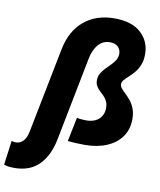

<svg xmlns="http://www.w3.org/2000/svg" viewBox="-212 -840 947 1135"><g transform="rotate(10 261.5 -273.0)"><path d="M-49.3 213.9Q-60.1 213.9 -76.4 212.4Q-92.8 210.9 -110.4 205.1L-90.8 59.6Q-83.5 61.5 -77.9 62.5Q-72.3 63.5 -66.9 63.5Q-47.4 63.5 -33 54Q-18.6 44.4 -9 26.9Q0.5 9.3 4.9 -14.6L105.5 -524.4Q127.9 -638.2 200.7 -699Q273.4 -759.8 383.8 -759.8Q487.8 -759.8 542.5 -709.5Q597.2 -659.2 597.2 -582Q597.2 -544.9 586.2 -517.8Q575.2 -490.7 558.8 -471.2Q542.5 -451.7 526.1 -437Q509.8 -422.4 498.8 -409.9Q487.8 -397.5 487.8 -383.8Q487.8 -370.6 498 -358.4Q508.3 -346.2 523.4 -332Q538.6 -317.9 554 -298.8Q569.3 -279.8 579.6 -253.4Q589.8 -227.1 589.8 -190.4Q589.8 -130.4 558.8 -85.9Q527.8 -41.5 470.9 -17.1Q414.1 7.3 336.9 7.3Q321.3 7.3 290.5 6.1Q259.8 4.9 236.3 2L265.6 -142.6Q274.4 -139.6 291.5 -138.2Q308.6 -136.7 320.3 -136.7Q354 -136.7 377.4 -148.2Q400.9 -159.7 413.1 -180.7Q425.3 -201.7 425.3 -229Q425.3 -253.4 417 -269.8Q408.7 -286.1 396.5 -298.3Q384.3 -310.5 372.1 -321.8Q359.9 -333 351.6 -347.2Q343.3 -361.3 343.3 -381.8Q343.3 -404.8 353.8 -422.9Q364.3 -440.9 379.6 -456.8Q395 -472.7 410.2 -487.8Q425.3 -502.9 435.8 -520Q446.3 -537.1 446.3 -558.1Q446.3 -583 429.4 -599.6Q412.6 -616.2 381.3 -616.2Q338.4 -616.2 311 -584.2Q283.7 -552.2 273.4 -500L174.8 2.9Q155.3 101.6 100.6 157.7Q45.9 213.9 -49.3 213.9Z"/></g></svg>

Font: Reddit Sans Black
Style: Italic
Weight: 900
Italic angle: -11.25°
Designer: Stephen Hutchings
Version: Version 1.013